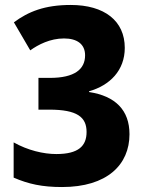

<svg xmlns="http://www.w3.org/2000/svg" viewBox="-20 -744 586 774"><path d="M483 -551C483 -660 401 -724 265 -724C160 -724 94 -697 36 -654L102 -541C134 -564 182 -589 238 -589C291 -589 323 -566 323 -521C323 -465 281 -430 181 -430H135V-302H179C291 -302 329 -272 329 -212C329 -156 297 -123 207 -123C155 -123 92 -138 35 -170V-28C95 -2 150 10 230 10C412 10 502 -80 502 -203C502 -300 445 -357 339 -373V-376C423 -400 483 -460 483 -551Z"/></svg>

Font: Noto Sans Myanmar UI SemiCondensed ExtraBold
Style: Regular
Weight: 800
Width: 4
Designer: Monotype Design Team
Foundry: Monotype Imaging Inc.
Version: Version 2.103